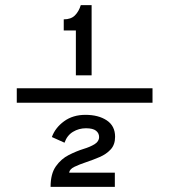

<svg xmlns="http://www.w3.org/2000/svg" viewBox="-20 -724 656 744"><path d="M45 -326V-382H571V-326ZM274 -432V-606H227V-649Q255 -649 270.2 -664.2Q285.5 -679.5 293 -704H335V-432ZM176 0Q176 -50.5 196.5 -79.5Q217 -108.5 246.8 -123.5Q276.5 -138.5 304 -147Q329 -154.5 346.5 -165.2Q364 -176 364 -193Q364 -208 352 -217.5Q340 -227 313 -227Q285.5 -227 262.8 -213.2Q240 -199.5 230 -171L181 -193Q194 -229 228.2 -254Q262.5 -279 311 -279Q361.5 -279 393.8 -257.5Q426 -236 426 -194Q426 -163.5 409 -145Q392 -126.5 366.2 -115.5Q340.5 -104.5 315 -96Q288 -87 268.8 -77.8Q249.5 -68.5 248 -55H425V0Z"/></svg>

Font: Overpass Mono Light Light
Style: Regular
Weight: 300
Monospace: yes
Version: Version 4.000